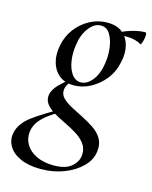

<svg xmlns="http://www.w3.org/2000/svg" viewBox="-149 -464 646 814"><g transform="rotate(15 173.5 -56.5)"><path d="M108 281Q54 281 18 264.5Q-18 248 -33.5 221Q-49 194 -43 163Q-34 119 12.5 85Q59 51 120 18L127 26Q105 39 82.5 55Q60 71 44 90.5Q28 110 23 138Q19 170 34.5 196Q50 222 82 237Q114 252 157 252Q210 252 236 229Q262 206 263 175Q264 148 248.5 128Q233 108 208.5 93Q184 78 156.5 65Q129 52 105.5 38Q82 24 69.5 6.5Q57 -11 61 -34Q66 -57 86.5 -78Q107 -99 137 -123L147 -115Q136 -110 127.5 -97.5Q119 -85 117 -72Q114 -50 129 -34.5Q144 -19 168.5 -6Q193 7 221 21Q249 35 273.5 51.5Q298 68 311.5 91Q325 114 321 146Q317 184 286.5 214.5Q256 245 209.5 263Q163 281 108 281ZM152 -98Q112 -98 87 -118.5Q62 -139 53 -172.5Q44 -206 52 -246Q60 -288 85 -321Q110 -354 146 -373Q182 -392 222 -392Q264 -392 288.5 -372Q313 -352 321.5 -319Q330 -286 321 -246Q312 -201 285.5 -168Q259 -135 224 -116.5Q189 -98 152 -98ZM177 -118Q204 -118 227 -146.5Q250 -175 257 -224Q262 -256 258 -290Q254 -324 239.5 -348.5Q225 -373 198 -373Q170 -373 146.5 -342.5Q123 -312 117 -266Q111 -229 116.5 -195Q122 -161 137.5 -139.5Q153 -118 177 -118ZM260 -346 259 -353Q289 -372 324 -383Q359 -394 387 -394Q392 -394 392.5 -385Q393 -376 390.5 -365Q388 -354 385 -346Q382 -338 379 -340Q356 -354 322.5 -355.5Q289 -357 260 -346Z"/></g></svg>

Font: Cormorant Garamond Light Medium
Style: Italic
Weight: 500
Italic angle: -10°
Version: Version 4.001